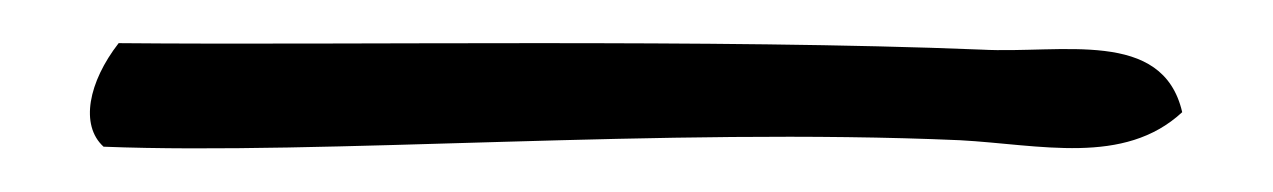

<svg xmlns="http://www.w3.org/2000/svg" viewBox="-20 33 590 89"><path d="M528 85C519 46 472 58 435 56C312 51 141 54 35 53C21 71 17 91 28 101C129 105 288 92 425 98C462 100 501 110 528 85Z"/></svg>

Font: Yuji Syuku Std R
Style: Regular
Weight: 400
Designer: Kataoka Yuji
Foundry: Kinuta Font Factory
Version: Version 3.000;hotconv 1.0.111;makeotfexe 2.5.65597